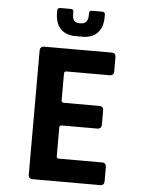

<svg xmlns="http://www.w3.org/2000/svg" viewBox="-57 -882 714 928"><g transform="rotate(5 300.0 -418.0)"><path d="M184 -823Q184 -836 198 -836H248Q262 -836 262 -823V-814Q262 -790 270 -780.5Q278 -771 296 -771H303Q338 -771 338 -814V-823Q338 -836 352 -836H401Q415 -836 415 -823V-812Q415 -761 389 -734Q363 -707 317 -707H282Q236 -707 210 -734Q184 -761 184 -812ZM464 0H137Q116 0 116 -21V-622Q116 -643 137 -643H464Q484 -643 484 -622V-554Q484 -533 464 -533H255Q243 -533 243 -522V-392Q243 -381 255 -381H426Q447 -381 447 -360V-292Q447 -271 426 -271H255Q243 -271 243 -260V-121Q243 -110 255 -110H464Q484 -110 484 -89V-21Q484 0 464 0Z"/></g></svg>

Font: RajdhaniMono
Style: Bold
Weight: 700
Monospace: yes
Designer: Satya Rajpurohit, Jyotish Sonowal
Foundry: Indian Type Foundry
Version: Version 1.201;PS 1.0;hotconv 1.0.78;makeotf.lib2.5.61930; tt